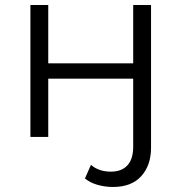

<svg xmlns="http://www.w3.org/2000/svg" viewBox="-20 -545 722 764"><path d="M430 199Q398 199 368 190.5Q338 182 318 165L342 111Q373 138 421 138Q464 138 487 113Q510 88 510 39V-232H172V0H101V-525H172V-293H510V-525H581V43Q581 113 542 156Q503 199 430 199Z"/></svg>

Font: MOST Montserrat
Style: Regular
Weight: 400
Designer: Julieta Ulanovsky
Foundry: Julieta Ulanovsky
Version: Version 8.000;March 11, 2024;FontCreator 15.0.0.2926 64-bit